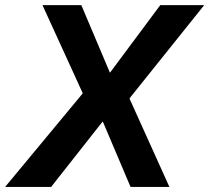

<svg xmlns="http://www.w3.org/2000/svg" viewBox="-49 -740 828 760"><path d="M358.4 -257.8H356.4L153.3 0H-28.8L277.8 -369.6V-372.6L119.1 -719.7H272.9L386.2 -452.1L585.4 -719.7H759.3L464.4 -351.6V-348.1L621.6 0H467.8Z"/></svg>

Font: Reddit Sans Chocolate
Style: Bold Italic
Weight: 700
Italic angle: -11.25°
Designer: Stephen Hutchings
Version: Version 1.013